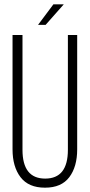

<svg xmlns="http://www.w3.org/2000/svg" viewBox="-20 -862 416 888"><path d="M227 -842H275L191 -747H156ZM337 -700V-171Q337 -91 300.5 -42.5Q264 6 188 6Q112 6 75 -42.5Q38 -91 38 -171V-700H84V-169Q84 -36 189 -36Q294 -36 294 -169V-700Z"/></svg>

Font: Bebas Neue Book
Style: Regular
Weight: 400
Designer: Ryoichi Tsunekawa
Foundry: Ryoichi Tsunekawa
Version: Version 001.003